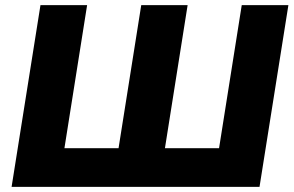

<svg xmlns="http://www.w3.org/2000/svg" viewBox="-20 -725 1139 745"><path d="M25 0 137 -705H318L230 -150H440L528 -705H708L620 -150H830L918 -705H1099L987 0Z"/></svg>

Font: Nunito Sans 12pt Black
Style: Italic
Weight: 900
Italic angle: -9°
Designer: Vernon Adams
Foundry: Vernon Adams
Version: Version 3.101;gftools[0.9.27]